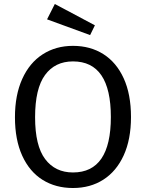

<svg xmlns="http://www.w3.org/2000/svg" viewBox="-20 -931 732 963"><path d="M637 -344Q637 -232 600.5 -152Q564 -72 498.5 -30Q433 12 346 12Q259 12 193.5 -29Q128 -70 91.5 -150Q55 -230 55 -343Q55 -454 91.5 -535Q128 -616 194 -658.5Q260 -701 346 -701Q433 -701 498.5 -659.5Q564 -618 600.5 -538Q637 -458 637 -344ZM156 -343Q156 -200 206.5 -133Q257 -66 346 -66Q536 -66 536 -344Q536 -623 346 -623Q256 -623 206 -555Q156 -487 156 -343ZM456 -804 432 -755 216 -834 255 -911Z"/></svg>

Font: Wolseley Sans
Style: Regular
Weight: 400
Designer: Carrois Corporate & Edenspiekermann AG
Foundry: Carrois Corporate GbR & Edenspiekermann AG
Version: Version 4.202